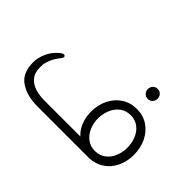

<svg xmlns="http://www.w3.org/2000/svg" viewBox="-88 -777 1030 1030"><g transform="rotate(45 427.0 -261.5)"><path d="M634 -447Q618 -447 607.5 -458Q597 -469 597 -485Q597 -501 607.5 -512Q618 -523 634 -523Q650 -523 660.5 -512Q671 -501 671 -485Q671 -469 660.5 -458Q650 -447 634 -447ZM631 -368Q679 -368 715.5 -344Q752 -320 773 -278Q794 -236 794 -183Q794 -131 774 -90Q754 -49 718.5 -25.5Q683 -2 636 0H245Q164 0 112 -35Q60 -70 60 -152Q60 -187 78 -226Q96 -265 132 -292Q136 -294 139.5 -296Q143 -298 147 -298Q158 -298 158 -288Q158 -283 154 -277Q105 -219 105 -162Q105 -118 125 -93.5Q145 -69 177.5 -59Q210 -49 247 -49H521Q495 -72 481 -107.5Q467 -143 467 -183Q467 -236 488 -278Q509 -320 546 -344Q583 -368 631 -368ZM631 -49Q666 -49 691 -68Q716 -87 729 -118Q742 -149 742 -184Q742 -220 729 -251.5Q716 -283 691 -302Q666 -321 631 -321Q596 -321 571 -302Q546 -283 532.5 -251.5Q519 -220 519 -184Q519 -149 532.5 -118Q546 -87 571 -68Q596 -49 631 -49Z"/></g></svg>

Font: Zain Light
Style: Regular
Weight: 300
Designer: Zain,Boutros
Foundry: Mobile Telecommunications Company (Zain), 2024
Version: Version 1.51; ttfautohint (v1.8.4)